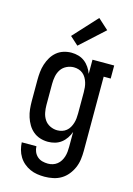

<svg xmlns="http://www.w3.org/2000/svg" viewBox="-144 -851 789 1137"><g transform="rotate(15 250.0 -283.0)"><path d="M247 213Q224 213 201.5 209.5Q179 206 158 196.5Q137 187 119.5 172Q102 157 90 137.5Q78 118 72 95.5Q66 73 65 51H155Q155 68 162 84.5Q169 101 182 112.5Q195 124 212 128.5Q229 133 247 133Q262 133 276.5 128.5Q291 124 303 114.5Q315 105 323 92Q331 79 335.5 64.5Q340 50 341.5 35Q343 20 343 5V-87Q336 -67 323.5 -48.5Q311 -30 294 -17Q277 -4 256 2Q235 8 213 8Q188 8 164.5 0.5Q141 -7 122.5 -22.5Q104 -38 91.5 -59Q79 -80 71.5 -103.5Q64 -127 61.5 -151.5Q59 -176 59 -200V-330Q59 -354 61.5 -378.5Q64 -403 71.5 -426.5Q79 -450 91.5 -471Q104 -492 122.5 -507.5Q141 -523 164.5 -530.5Q188 -538 213 -538Q235 -538 256 -532Q277 -526 294 -513Q311 -500 323.5 -481.5Q336 -463 343 -443V-530H476V-450H433V5Q433 31 429.5 57.5Q426 84 415.5 108.5Q405 133 388 154Q371 175 348.5 188.5Q326 202 299.5 207.5Q273 213 247 213ZM249 -72Q264 -72 278.5 -76.5Q293 -81 304.5 -90.5Q316 -100 323.5 -113Q331 -126 335.5 -140.5Q340 -155 341.5 -170Q343 -185 343 -200V-330Q343 -345 341.5 -360Q340 -375 335.5 -389.5Q331 -404 323.5 -417Q316 -430 304.5 -439.5Q293 -449 278.5 -453.5Q264 -458 249 -458Q226 -458 204.5 -447.5Q183 -437 170.5 -418Q158 -399 153.5 -376Q149 -353 149 -330V-200Q149 -177 153.5 -154Q158 -131 170.5 -112Q183 -93 204.5 -82.5Q226 -72 249 -72ZM235 -587 184 -633 318 -779 382 -721Z"/></g></svg>

Font: Iosevka Slab Medium
Style: Regular
Weight: 500
Monospace: yes
Designer: Belleve Invis
Foundry: Belleve Invis
Version: Version 11.1.1; ttfautohint (v1.8.3)